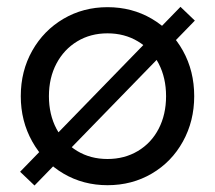

<svg xmlns="http://www.w3.org/2000/svg" viewBox="-20 -539 642 573"><path d="M42 -252Q42 -327.1 76.2 -387.7Q110.4 -448.2 169.4 -482.9Q228.5 -517.6 300.8 -517.6Q374 -517.6 433.1 -482.9Q492.2 -448.2 525.9 -387.7Q559.6 -327.1 559.6 -252Q559.6 -177.7 525.9 -116.7Q492.2 -55.7 433.1 -21Q374 13.7 300.8 13.7Q228.5 13.7 169.4 -21Q110.4 -55.7 76.2 -116.7Q42 -177.7 42 -252ZM475.6 -252Q475.6 -306.6 453.6 -349.1Q431.6 -391.6 391.6 -415.5Q351.6 -439.5 300.8 -439.5Q250 -439.5 210.4 -415.5Q170.9 -391.6 148.4 -349.1Q126 -306.6 126 -252Q126 -197.3 148.4 -154.8Q170.9 -112.3 210.4 -88.4Q250 -64.5 300.8 -64.5Q351.6 -64.5 391.6 -88.4Q431.6 -112.3 453.6 -154.8Q475.6 -197.3 475.6 -252ZM561.5 -477.5 83 14.6 40 -26.4 518.6 -518.6Z"/></svg>

Font: Wanted Sans Std Variable
Style: Regular
Weight: 400
Designer: Original Design by Kil Hyung-jin and Kang Hanbin, Wanted Lab, Inc;
Foundry: Wanted Lab, Inc.
Version: Version 1.003;Glyphs 3.2 (3227)